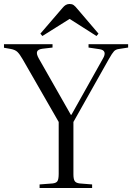

<svg xmlns="http://www.w3.org/2000/svg" viewBox="-24 -945 664 965"><path d="M175 0V-18L240 -23Q259 -25 265 -35Q271 -45 271 -72V-332L90 -647Q75 -673 63.5 -684Q52 -695 30 -699L-4 -705V-723H240V-706L189 -700Q167 -697 162.5 -685.5Q158 -674 171 -651L332 -368H335L493 -650Q505 -670 501 -682.5Q497 -695 475 -698L421 -706V-723H620V-706L575 -699Q558 -697 549 -687.5Q540 -678 523 -648L345 -332V-69Q345 -45 351.5 -35Q358 -25 377 -23L439 -18V0ZM189 -764 179 -776 290 -905Q298 -915 306.5 -920Q315 -925 326 -925Q338 -925 346 -919.5Q354 -914 366 -899L471 -776L461 -764L326 -850Z"/></svg>

Font: Literata 60pt Light
Style: Regular
Weight: 300
Designer: Latin by Veronika Burian and Jose Scaglione. Greek by Irene Vlachou. Cyrillic by Vera Evstafieva.
Foundry: TypeTogether
Version: Version 3.103;gftools[0.9.29]